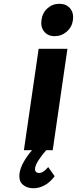

<svg xmlns="http://www.w3.org/2000/svg" viewBox="-20 -797 408 1019"><path d="M84 121.1Q91.8 69.3 149.9 0H106.9L185.1 -538.1H337.9L259.8 0H225.1Q170.4 63.5 166 96.2Q164.6 107.9 170.4 114.5Q176.3 121.1 187 121.1Q209.5 121.1 235.8 89.8L270 138.2Q247.1 169.4 217.8 185.8Q188.5 202.1 157.2 202.1Q122.6 202.1 100.3 182.4Q78.1 162.6 84 121.1ZM200.2 -690.9Q205.1 -729 231.9 -752.9Q258.8 -776.9 294.9 -776.9Q331.5 -776.9 351.8 -752.9Q372.1 -729 367.2 -690.9Q362.3 -653.8 334.5 -629.4Q306.6 -605 270 -605Q234.4 -605 214.6 -629.2Q194.8 -653.3 200.2 -690.9Z"/></svg>

Font: Trueno SemiBold
Style: Italic
Weight: 600
Designer: Julieta Ulanovsky
Foundry: Julieta Ulanovsky
Version: Version 3.001b | FøM Fix